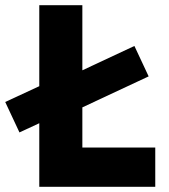

<svg xmlns="http://www.w3.org/2000/svg" viewBox="-49 -720 650 740"><path d="M26 -209.6 -28.9 -326.9 174.4 -421.2V-405L469 -542.9L523.9 -425.6L174.4 -262.2V-278.5ZM102.4 0V-700H268.4V-151.5H549.4V0Z"/></svg>

Font: Geologica Thin
Style: Regular
Weight: 100
Version: Version 1.010;gftools[0.9.28]